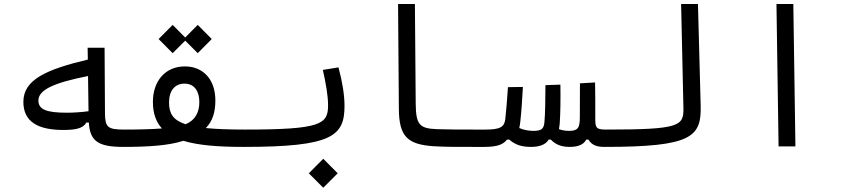

<svg xmlns="http://www.w3.org/2000/svg" viewBox="-20 -713 4142 935"><path d="M288.6 -80.1C349.6 -80.1 385.7 -88.4 400.4 -116.2H412.6C418 -26.4 457 2.4 580.1 2.4C613.3 2.4 622.1 -13.2 622.1 -44.9C622.1 -73.7 613.3 -82 585.9 -82C504.4 -82 491.7 -92.8 491.2 -162.6L489.3 -480.5H406.7L407.7 -422.9C202.6 -374 93.8 -324.2 93.8 -216.8C93.8 -118.2 167.5 -80.1 288.6 -80.1ZM408.7 -342.8 411.1 -171.4C377 -166.5 334 -164.1 305.7 -164.1C206.1 -164.1 167 -179.7 167 -223.6C167 -274.9 240.7 -309.6 408.7 -342.8Z M579.1 2.4C705.6 2.4 801.8 -4.4 873 -27.3C944.8 -5.4 1042 2.4 1164.6 2.4C1199.7 2.4 1220.7 -8.3 1220.7 -43C1220.7 -72.3 1206.1 -82 1172.9 -82C1094.2 -82 1031.7 -84.5 982.4 -89.4C1014.6 -122.6 1028.8 -165.5 1028.8 -223.6C1028.8 -329.6 966.3 -389.6 880.4 -389.6C782.7 -389.6 724.6 -315.9 724.6 -216.8C724.6 -161.6 739.3 -119.6 768.6 -87.4C722.2 -84 662.1 -82 585.9 -82ZM883.8 -107.9C821.3 -128.4 803.2 -162.1 803.2 -213.4C803.2 -272 831.5 -305.7 878.9 -305.7C925.3 -305.7 950.7 -270.5 950.7 -215.8C950.7 -167 931.2 -127.4 883.8 -107.9ZM942.9 -454.1 1011.2 -522.9 942.9 -591.8 881.8 -530.3 820.8 -591.8 752.4 -522.9 820.8 -454.1 881.8 -515.1Z M1166 2.4C1597.7 2.4 1657.7 -49.8 1657.7 -197.8C1657.7 -250.5 1647 -315.4 1628.4 -384.8L1552.2 -372.6C1566.4 -309.1 1577.6 -248.5 1577.6 -200.2C1577.6 -107.9 1543.5 -82 1171.9 -82C1161.1 -82 1151.4 -70.8 1151.4 -43C1151.4 -13.2 1154.8 2.4 1166 2.4ZM1554.2 201.2 1624.5 130.9 1554.2 60.1 1483.9 130.9Z M2337.9 2.4C2356.4 2.4 2367.2 -10.7 2367.2 -43.9C2367.2 -68.8 2359.4 -82 2343.8 -82C2328.6 -82 2314 -82 2300.3 -82C2221.7 -82 2164.1 -82 2108.4 -84C2022 -86.9 2005.4 -106.4 2004.4 -209L2000.5 -693.4H1918.5L1922.4 -182.1C1923.3 -48.8 1964.4 -9.8 2089.8 -1C2151.4 2.9 2217.3 2.4 2293.9 2.4C2308.1 2.4 2322.8 2.4 2337.9 2.4Z M2566.9 2.4C2603 2.4 2637.7 -7.3 2651.9 -33.2H2662.6C2683.1 -10.7 2711.9 2.4 2752.9 2.4C2789.1 2.4 2820.8 -5.4 2835 -33.2H2845.7C2861.8 -5.4 2888.2 2.4 2923.8 2.4C2947.3 2.4 2964.4 -7.3 2964.4 -45.4C2964.4 -66.9 2954.6 -82 2929.7 -82C2882.3 -82 2878.9 -91.8 2878.9 -135.7C2878.9 -145 2878.9 -154.3 2878.9 -164.1C2878.9 -206.1 2878.9 -255.4 2877.9 -311.5L2804.2 -307.1C2804.2 -239.3 2803.7 -191.4 2803.7 -141.6C2803.7 -88.9 2793.5 -75.7 2750.5 -75.7C2734.4 -75.7 2718.3 -78.1 2702.1 -84C2703.6 -92.8 2704.6 -101.6 2705.6 -109.4C2709.5 -163.1 2710 -234.4 2709 -300.8L2636.2 -298.3C2635.7 -230.5 2635.3 -161.1 2631.3 -118.7C2628.4 -85.4 2617.2 -75.7 2576.7 -75.7C2555.2 -75.7 2530.3 -80.1 2508.8 -89.4C2510.7 -99.1 2512.7 -109.4 2513.7 -120.1C2520 -175.3 2522.9 -229.5 2526.4 -289.6L2453.6 -288.6C2449.2 -227.1 2445.8 -178.2 2440.9 -134.8C2436.5 -94.2 2416 -82 2343.8 -82L2338.4 2.4C2404.8 2.4 2431.2 -10.7 2449.2 -33.2H2460C2490.7 -6.3 2522.5 2.4 2566.9 2.4Z M2923.8 2.4C3350.1 2.4 3396.5 -45.9 3392.1 -200.2L3378.9 -693.4H3296.9L3308.1 -187C3310.1 -98.6 3289.1 -82 2929.7 -82C2910.2 -82 2896 -72.8 2896 -41C2896 -12.7 2904.8 2.4 2923.8 2.4Z M3771.5 0H3853.5L3843.3 -693.4H3761.2Z"/></svg>

Font: Cascadia Mono PL SemiLight
Style: Regular
Weight: 350
Monospace: yes
Designer: Aaron Bell
Foundry: Saja Typeworks
Version: Version 2404.023